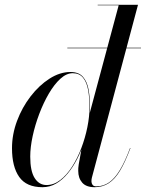

<svg xmlns="http://www.w3.org/2000/svg" viewBox="-20 -770 608 800"><path d="M260.5 -569V-571H567.5V-569ZM374 10Q339 10 322.5 -9Q306 -28 306 -58Q306 -62 306.2 -69.5Q306.5 -77 308 -85L319.5 -148.5L344.5 -232.5L352 -292L474.5 -748H387V-750H555L363 -30.5Q361 -23 361 -14.5Q361 -6.5 365.5 0Q370 6.5 381.5 6.5Q410.5 6.5 434.2 -9.8Q458 -26 479.5 -61.5Q501 -97 522 -153.5L523.5 -153Q502 -95.5 480.5 -59.5Q459 -23.5 433.2 -6.8Q407.5 10 374 10ZM157 10Q90 10 60 -32.8Q30 -75.5 30 -152.5Q30 -210 51 -266.2Q72 -322.5 107.5 -368.5Q143 -414.5 186.2 -442.2Q229.5 -470 273.5 -470Q308.5 -470 326 -449.5Q343.5 -429 349.2 -395.8Q355 -362.5 355 -324Q355 -291 348.8 -253.5Q342.5 -216 330.5 -178.5Q318.5 -141 301.2 -107.2Q284 -73.5 262 -47Q240 -20.5 213.8 -5.2Q187.5 10 157 10ZM174 1Q204 1 231 -19.8Q258 -40.5 280.2 -75.2Q302.5 -110 318.8 -152.8Q335 -195.5 344 -240Q353 -284.5 353 -324Q353 -363 347.2 -395Q341.5 -427 326.2 -446Q311 -465 283 -465Q257 -465 231.5 -441.8Q206 -418.5 183.5 -380Q161 -341.5 143.5 -295.2Q126 -249 116 -202.5Q106 -156 106 -117.5Q106 -57 124.5 -28Q143 1 174 1Z"/></svg>

Font: Bodoni Moda 96pt
Style: Italic
Weight: 400
Italic angle: -13°
Version: Version 2.004